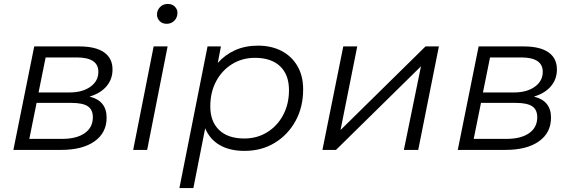

<svg xmlns="http://www.w3.org/2000/svg" viewBox="-20 -762 2907 976"><path d="M48 0 154 -526H383Q466 -526 509 -496Q552 -466 552 -409Q552 -359 521 -323Q490 -287 435 -271Q522 -250 522 -164Q522 -87 460.5 -43.5Q399 0 291 0ZM129 -56H295Q369 -56 410.5 -85Q452 -114 452 -166Q452 -205 426 -222Q400 -239 342 -239H166ZM176 -292H333Q399 -292 439.5 -321Q480 -350 480 -397Q480 -470 370 -470H212Z M657 0 761 -526H832L728 0ZM827 -641Q805 -641 791.5 -655Q778 -669 778 -688Q778 -710 793.5 -726Q809 -742 833 -742Q855 -742 868.5 -728.5Q882 -715 882 -697Q882 -673 866.5 -657Q851 -641 827 -641Z M1223 5Q1148 5 1097 -24.5Q1046 -54 1023 -110L963 194H892L1035 -526H1103L1087 -442Q1124 -484 1175.5 -507Q1227 -530 1291 -530Q1359 -530 1410.5 -503.5Q1462 -477 1491.5 -427Q1521 -377 1521 -308Q1521 -217 1482 -146.5Q1443 -76 1376 -35.5Q1309 5 1223 5ZM1222 -58Q1287 -58 1338.5 -90Q1390 -122 1419.5 -177.5Q1449 -233 1449 -304Q1449 -382 1404 -425Q1359 -468 1276 -468Q1211 -468 1159.5 -436Q1108 -404 1078.5 -348.5Q1049 -293 1049 -221Q1049 -144 1094 -101Q1139 -58 1222 -58Z M1619 0 1725 -526H1796L1711 -101L2143 -526H2211L2106 0H2033L2120 -425L1688 0Z M2307 0 2413 -526H2642Q2725 -526 2768 -496Q2811 -466 2811 -409Q2811 -359 2780 -323Q2749 -287 2694 -271Q2781 -250 2781 -164Q2781 -87 2719.5 -43.5Q2658 0 2550 0ZM2388 -56H2554Q2628 -56 2669.5 -85Q2711 -114 2711 -166Q2711 -205 2685 -222Q2659 -239 2601 -239H2425ZM2435 -292H2592Q2658 -292 2698.5 -321Q2739 -350 2739 -397Q2739 -470 2629 -470H2471Z"/></svg>

Font: Montserrat
Style: Italic
Weight: 400
Italic angle: -11.3°
Designer: Julieta Ulanovsky
Foundry: Julieta Ulanovsky
Version: Version 9.000; ttfautohint (v1.8.4.7-5d5b)